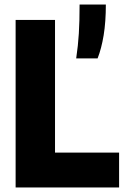

<svg xmlns="http://www.w3.org/2000/svg" viewBox="-20 -828 548 848"><path d="M49 0V-740H223V-154H506V0ZM316.5 -570Q325 -627 328.2 -680.2Q331.5 -733.5 331.5 -808H447.5Q447.5 -731.5 437.8 -672.2Q428 -613 411 -570Z"/></svg>

Font: Encode Sans Condensed Condensed ExtraBold
Style: Regular
Weight: 800
Width: 3
Designer: Multiple Designers
Foundry: Impallari Type
Version: Version 3.000; ttfautohint (v1.8.3) -l 8 -r 50 -G 200 -x 14 